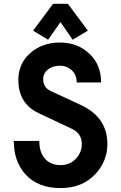

<svg xmlns="http://www.w3.org/2000/svg" viewBox="-20 -962 626 992"><path d="M254.4 -942.4H330.6L434.1 -803.7L355.5 -756.8L292.5 -847.7L228.5 -756.8L150.9 -803.7ZM51.3 -233.9H183.1Q183.1 -178.7 208.5 -146.5Q238.3 -108.9 293 -108.9Q344.2 -108.9 376.5 -147Q402.8 -178.2 402.8 -216.8Q402.8 -272 351.6 -296.4L179.7 -377.4Q74.7 -426.8 74.7 -549.3Q74.7 -632.8 135.7 -687Q197.3 -742.2 289.6 -742.2Q381.8 -742.2 443.4 -683.1Q502.4 -626.5 502.4 -536.1H376.5Q376 -575.2 352.1 -597.7Q326.2 -622.6 288.6 -622.6Q252 -622.6 226.6 -602.1Q203.1 -583 203.1 -553.7Q203.1 -509.8 241.2 -492.2L397.9 -419.4Q534.7 -356 534.7 -218.3Q534.7 -127.9 471.2 -61Q403.8 9.8 293 9.8Q174.8 9.8 110.4 -62.5Q51.3 -128.4 51.3 -233.9Z"/></svg>

Font: Consola Mono
Style: Bold
Weight: 700
Monospace: yes
Designer: Wojciech Kalinowski "wmk69" (wmk69@o2.pl)
Foundry: Wojciech Kalinowski "wmk69" (wmk69@o2.pl)
Version: Version 2.1.0